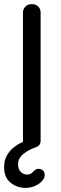

<svg xmlns="http://www.w3.org/2000/svg" viewBox="-25 -720 295 936"><path d="M99 196Q58 196 26.5 170.5Q-5 145 -5 96Q-5 64 7 41Q19 18 38.5 1.5Q58 -15 81.5 -26Q105 -37 128 -43L122 -10L87 -28V-659Q87 -677 99.5 -688.5Q112 -700 130 -700Q149 -700 161 -688.5Q173 -677 173 -659V-33Q173 -23 168 -15Q163 -7 150 -2Q116 9 89.5 30Q63 51 63 81Q63 105 76.5 118Q90 131 106 131Q121 131 129 124Q137 117 144.5 110Q152 103 164 103Q176 103 184.5 111.5Q193 120 193 134Q193 148 180 162.5Q167 177 145.5 186.5Q124 196 99 196Z"/></svg>

Font: Quicksand Light Medium
Style: Regular
Weight: 500
Version: Version 3.006